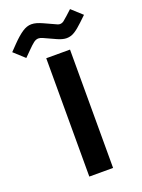

<svg xmlns="http://www.w3.org/2000/svg" viewBox="-230 -873 696 941"><g transform="rotate(-20 117.5 -402.0)"><path d="M176.8 -754.4Q183.1 -752 188 -752Q199.2 -752 208.5 -759Q217.8 -766.1 231 -778.3L259.3 -804.2L314 -754.4L282.7 -724.6Q258.3 -701.2 238.3 -688.5Q218.3 -675.8 195.8 -675.8Q175.8 -675.8 149.4 -687.5L86.4 -716.3Q74.2 -722.2 64 -722.2Q51.3 -722.2 38.8 -712.6Q26.4 -703.1 7.3 -683.6L-23.9 -652.3L-79.1 -702.6L-47.4 -735.4Q-16.6 -767.1 7.6 -783.2Q31.7 -799.3 55.2 -799.3Q68.4 -799.3 82.5 -795.2Q96.7 -791 113.8 -783.2ZM191.4 -617.7V-0.5H67.4V-617.7Z"/></g></svg>

Font: Vazirmatn RD
Style: Bold
Weight: 700
Designer: Saber Rastikerdar
Foundry: Saber Rastikerdar
Version: Version 32.102